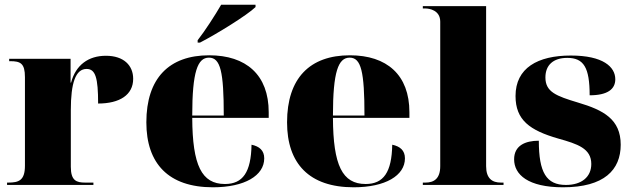

<svg xmlns="http://www.w3.org/2000/svg" viewBox="-20 -786 2682 816"><path d="M10 0H377V-10H342C305 -10 281 -18 281 -77V-318C281 -433 301 -493 348 -493C386 -493 397 -455 397 -346C489 -346 546 -383 546 -451C546 -508 506 -549 430 -549C356 -549 302 -510 282 -435H280V-536H19V-526H23C67 -526 86 -517 86 -458V-82C86 -19 60 -10 15 -10H10Z M820 -615V-605H830C900 -641 1030 -721 1066 -756V-766H920C894 -721 850 -653 820 -615ZM885 10C1020 10 1103 -40 1103 -113C1103 -147 1082 -164 1049 -171C1047 -54 1012 -4 936 -4C837 -4 798 -83 797 -285H1122V-309C1122 -468 1026 -551 869 -551C699 -551 602 -454 602 -266C602 -91 696 10 885 10ZM931 -295H797C797 -482 820 -541 868 -541C917 -541 931 -482 931 -295Z M1483 10C1618 10 1701 -40 1701 -113C1701 -147 1680 -164 1647 -171C1645 -54 1610 -4 1534 -4C1435 -4 1396 -83 1395 -285H1720V-309C1720 -468 1624 -551 1467 -551C1297 -551 1200 -454 1200 -266C1200 -91 1294 10 1483 10ZM1529 -295H1395C1395 -482 1418 -541 1466 -541C1515 -541 1529 -482 1529 -295Z M1777 0H2120V-10H2109C2072 -10 2046 -27 2046 -80V-760H1777V-750H1788C1804 -750 1851 -743 1851 -694V-80C1851 -27 1825 -10 1788 -10H1777Z M2373 10C2548 10 2618 -64 2618 -171C2618 -279 2545 -318 2437 -350C2344 -378 2298 -395 2298 -457C2298 -509 2331 -540 2391 -540C2461 -540 2486 -499 2486 -381C2562 -381 2595 -407 2595 -449C2595 -502 2543 -550 2406 -550C2265 -550 2171 -497 2171 -378C2171 -276 2231 -232 2353 -197C2435 -174 2493 -155 2493 -89C2493 -34 2452 0 2385 0C2302 0 2270 -53 2270 -188C2212 -188 2165 -167 2165 -109C2165 -44 2224 10 2373 10Z"/></svg>

Font: Noto Serif Display Black
Style: Regular
Weight: 900
Designer: Monotype Design Team
Foundry: Monotype Imaging Inc.
Version: Version 2.009